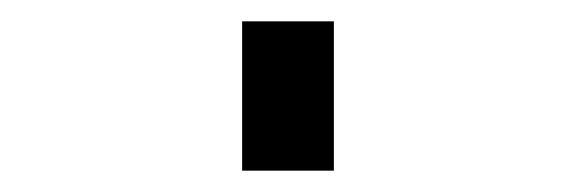

<svg xmlns="http://www.w3.org/2000/svg" viewBox="-20 60 540 180"><path d="M207 220V80H293V220Z"/></svg>

Font: Iosevka Term Curly Semibold
Style: Regular
Weight: 600
Designer: Belleve Invis
Foundry: Belleve Invis
Version: Version 32.3.0